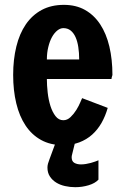

<svg xmlns="http://www.w3.org/2000/svg" viewBox="-20 -590 512 798"><path d="M174.8 -261.7Q174.8 -235.4 178.2 -205.1Q181.6 -174.8 189.7 -149.4Q197.8 -124 210.9 -107.2Q224.1 -90.3 243.2 -90.3Q259.8 -90.3 273.4 -103.5Q287.1 -116.7 297.4 -133.3Q307.6 -149.9 313.7 -164.6Q319.8 -179.2 321.3 -182.1L427.7 -141.6Q418 -107.4 401.9 -79.1Q385.7 -50.8 362.8 -30.3Q339.8 -9.8 309.6 1.7Q279.3 13.2 240.7 13.2Q189.5 13.2 150.6 -8.3Q111.8 -29.8 86.2 -68.4Q60.5 -106.9 47.6 -160.6Q34.7 -214.4 34.7 -278.3Q34.7 -342.8 47.9 -396.5Q61 -450.2 87.4 -488.8Q113.8 -527.3 153.3 -548.6Q192.9 -569.8 245.6 -569.8Q295.9 -569.8 333.5 -548.6Q371.1 -527.3 396.5 -488.8Q421.9 -450.2 434.6 -396.5Q447.3 -342.8 447.3 -278.3L445.3 -271.5Q444.3 -268.6 443.8 -265.9Q443.4 -263.2 443.4 -261.7ZM309.1 -342.8Q309.1 -370.6 305.4 -394.5Q301.8 -418.5 293.9 -435.8Q286.1 -453.1 273.7 -463.1Q261.2 -473.1 243.2 -473.1Q230.5 -473.1 218 -463.1Q205.6 -453.1 196 -435.8Q186.5 -418.5 180.7 -394.5Q174.8 -370.6 174.8 -342.8ZM280.3 49.3Q277.8 58.1 277.8 63.5Q277.8 80.6 289.1 86.9Q300.3 93.3 316.4 93.3Q326.2 93.3 336.9 91.6Q347.7 89.8 357.4 87.2Q367.2 84.5 375.5 81.5Q383.8 78.6 389.2 76.2V156.7Q375 171.9 348.4 179.9Q321.8 188 292.5 188Q271 188 250.2 183.3Q229.5 178.7 213.4 168.7Q197.3 158.7 187.3 143.3Q177.2 127.9 177.2 106.4Q177.2 98.6 179.4 90.3Q181.6 82 185.5 72.3L215.8 -9.8H294.9Z"/></svg>

Font: Francois One
Style: Regular
Weight: 400
Designer: Vernon Adams
Foundry: vernon adams
Version: Version 1.000